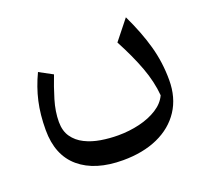

<svg xmlns="http://www.w3.org/2000/svg" viewBox="-104 -469 915 842"><g transform="rotate(-20 353.0 -47.5)"><path d="M586.9 33.7Q581.5 -31.2 555.9 -100.1Q530.3 -168.9 487.8 -248.5L560.5 -339.8Q602.1 -252.9 623.5 -176.3Q645 -99.6 645 -16.6Q645 65.4 606.4 124Q567.9 182.6 498.3 213.9Q428.7 245.1 335.4 245.1Q206.1 245.1 133.5 183.8Q61 122.6 61 4.9Q61 -67.4 74.5 -127Q87.9 -186.5 116.2 -246.1L178.7 -212.4Q159.2 -162.6 143.3 -109.9Q127.4 -57.1 127.4 -8.8Q127.4 33.7 147 61.5Q166.5 89.4 199.2 105.7Q231.9 122.1 272 128.7Q312 135.3 352.5 135.3Q404.8 135.3 452.6 123.8Q500.5 112.3 536.1 89.6Q571.8 66.9 586.9 33.7Z"/></g></svg>

Font: Pinar DS1 Medium
Style: Regular
Weight: 500
Designer: Amin Abedi
Version: Version 3.000